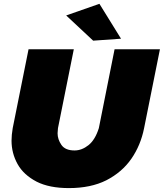

<svg xmlns="http://www.w3.org/2000/svg" viewBox="-20 -952 838 982"><path d="M456.5 -744 318.5 -873 488.5 -932.5 599 -754ZM332.5 10Q232.5 10 168 -22.5Q100.5 -57.5 69.8 -113Q39 -168.5 39 -232.5Q39 -261.5 45 -296.5L126 -700H357.5L276.5 -296.5L274.5 -270.5Q274.5 -239.5 294 -211Q313.5 -182.5 361.5 -182.5Q398.5 -182.5 432.5 -209.5Q466.5 -236.5 485.5 -296.5L566 -700H798L717 -296.5Q699.5 -209 652 -140.2Q604.5 -71.5 524 -30Q444.5 10 332.5 10Z"/></svg>

Font: Argentum Sans Black
Style: Italic
Weight: 900
Italic angle: -11°
Designer: Julieta Ulanovsky (font), Cristiano Sobral (main changes and remaster)
Foundry: Julieta Ulanovsky (font), Cristiano Sobral (main changes and remaster)
Version: Version 2.007;June 15, 2022;FontCreator 14.0.0.2814 64-bit; 